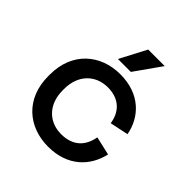

<svg xmlns="http://www.w3.org/2000/svg" viewBox="-193 -830 977 977"><g transform="rotate(45 296.0 -341.0)"><path d="M305 14C447 14 526 -71 549 -174L449 -197C437 -128 394 -78 307 -78C221 -78 155 -138 155 -242V-251C155 -355 221 -415 307 -415C394 -415 437 -362 446 -296L546 -317C527 -421 447 -507 305 -507C162 -507 52 -412 52 -253V-240C52 -80 162 14 305 14ZM241 -553H334L435 -696H316Z"/></g></svg>

Font: Meta Space Medium
Style: Regular
Weight: 500
Designer: Meta Pool / Florian Karsten
Foundry: Meta Pool / Florian Karsten
Version: Version 2.000;Glyphs 3.1.1 (3137)